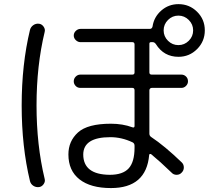

<svg xmlns="http://www.w3.org/2000/svg" viewBox="-20 -870 1040 947"><path d="M808.6 -668.9Q830.1 -647.5 859.9 -647.5Q889.6 -647.5 911.1 -668.9Q932.6 -690.4 932.6 -720.2Q932.6 -750 911.1 -771.5Q889.6 -793 859.9 -793Q830.1 -793 808.6 -771.5Q787.1 -750 787.1 -720.2Q787.1 -690.4 808.6 -668.9ZM643.6 -141.6V-151.4Q643.6 -163.1 633.8 -168Q580.1 -193.4 524.4 -193.4Q391.6 -193.4 390.6 -108.4Q390.6 -8.8 521.5 -7.8Q585.9 -7.8 614.7 -39.6Q643.6 -71.3 643.6 -141.6ZM860.4 -849.6Q914.1 -849.6 952.1 -812Q990.2 -774.4 990.2 -720.2Q990.2 -666 952.1 -627.9Q914.1 -589.8 860.4 -589.8Q788.1 -589.8 749 -652.3Q742.2 -662.1 733.4 -662.1H724.6Q716.8 -662.1 716.8 -654.3V-512.7Q716.8 -502 728.5 -502H875Q887.7 -502 897.5 -492.7Q907.2 -483.4 907.2 -468.8Q907.2 -456.1 897.5 -446.3Q887.7 -436.5 875 -436.5H728.5Q723.6 -436.5 720.2 -433.1Q716.8 -429.7 716.8 -424.8V-210.9Q716.8 -200.2 725.6 -194.3Q792 -150.4 877 -68.4Q886.7 -58.6 886.7 -43.9Q886.7 -29.3 876 -18.6Q866.2 -7.8 851.1 -7.8Q835.9 -7.8 826.2 -18.6Q768.6 -74.2 725.6 -109.4Q722.7 -111.3 719.2 -110.4Q715.8 -109.4 715.8 -105.5Q701.2 57.6 527.3 57.6Q426.8 57.6 372.1 14.6Q317.4 -28.3 317.4 -108.4Q317.4 -173.8 364.7 -216.8Q412.1 -259.8 527.3 -259.8Q585 -259.8 632.8 -242.2Q643.6 -238.3 643.6 -249V-424.8Q643.6 -436.5 632.8 -436.5H376Q362.3 -436.5 353 -446.3Q343.8 -456.1 343.8 -468.8Q343.8 -482.4 353.5 -492.2Q363.3 -502 376 -502H632.8Q643.6 -502 643.6 -512.7V-650.4Q643.6 -662.1 632.8 -662.1H377Q364.3 -662.1 354 -671.9Q343.8 -681.6 343.8 -694.8Q343.8 -708 354 -717.8Q364.3 -727.5 377 -727.5H718.8Q729.5 -727.5 732.4 -739.3Q739.3 -786.1 775.4 -817.9Q811.5 -849.6 860.4 -849.6ZM172.9 52.7Q157.2 54.7 144.5 46.4Q131.8 38.1 127.9 23.4Q86.9 -146.5 86.9 -349.6Q86.9 -552.7 127.9 -722.7Q131.8 -737.3 144.5 -746.1Q157.2 -754.9 172.9 -752.9Q186.5 -751 195.3 -738.3Q204.1 -725.6 200.2 -711.9Q160.2 -545.9 160.2 -350.1Q160.2 -154.3 200.2 11.7Q204.1 25.4 195.3 38.1Q186.5 50.8 172.9 52.7Z"/></svg>

Font: Rounded-X Mgen+ 1m regular
Style: Regular
Weight: 400
Designer: [Source Han Sans]
Ryoko NISHIZUKA  (kana & ideographs); Paul D. Hunt (Latin, Greek & Cyrillic); Wenlong ZHANG  (bopomofo
Version: Version 1.059.20150602